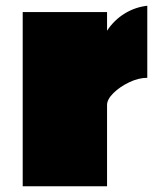

<svg xmlns="http://www.w3.org/2000/svg" viewBox="-20 -649 560 669"><path d="M493.2 -377.9Q462.9 -377.9 430.2 -362.3Q397.5 -346.7 375.2 -324.7Q353 -302.7 353 -283.2V0H59.1V-606.9H353V-542Q377.9 -579.6 414.8 -602.1Q451.7 -624.5 493.2 -628.9Z"/></svg>

Font: Rammetto One
Style: Regular
Weight: 400
Designer: Vernon Adams
Foundry: Vernon Adams
Version: Version 1.100; ttfautohint (v1.8.4.7-5d5b)